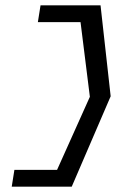

<svg xmlns="http://www.w3.org/2000/svg" viewBox="-20 -630 435 720"><path d="M24 70H249L395 -269L357 -610H132L122 -547H282L317 -267L194 7H34Z"/></svg>

Font: Charger Pro
Style: LitObl
Weight: 300
Designer: Jasper
Foundry: Cannot Into Space Fonts
Version: Version 1.09